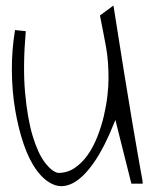

<svg xmlns="http://www.w3.org/2000/svg" viewBox="-20 -669 546 680"><path d="M388.7 -244.1Q349.6 -145.5 311.5 -91.8Q273.4 -38.1 237.3 -20Q201.2 -2 168.9 -15.6Q136.7 -29.3 109.9 -65.9Q83 -102.5 64 -158.2Q44.9 -213.9 33.7 -280.3Q22.5 -346.7 22 -419.4Q21.5 -492.2 33.2 -562.5L71.3 -558.6Q60.5 -433.6 68.8 -341.3Q77.1 -249 95.7 -187.5Q114.3 -126 138.7 -93.8Q163.1 -61.5 185.5 -56.6Q218.8 -56.6 244.6 -74.2Q270.5 -91.8 290.5 -120.1Q310.5 -148.4 324.7 -184.6Q338.9 -220.7 347.7 -257.8Q356.4 -294.9 360.4 -329.6Q364.3 -364.3 364.3 -389.6Q364.3 -422.9 362.3 -448.7Q360.4 -474.6 356 -500Q351.6 -525.4 346.2 -552.2Q340.8 -579.1 334 -614.3L381.8 -649.4Q404.3 -507.8 420.4 -406.7Q436.5 -305.7 448.2 -237.8Q460 -169.9 466.8 -129.4Q473.6 -88.9 478 -65.9Q482.4 -43 483.9 -33.7Q485.4 -24.4 485.4 -18.6H445.3Z"/></svg>

Font: Annie Use Your Telescope
Style: Regular
Weight: 400
Designer: Kimberly Geswein
Foundry: Kimberly Geswein
Version: Version 1.002 2001